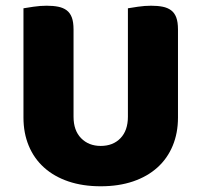

<svg xmlns="http://www.w3.org/2000/svg" viewBox="-20 -635 704 671"><path d="M602 -224Q602 -170 583.5 -125.5Q565 -81 530 -49.5Q495 -18 445 -1Q395 16 332 16Q269 16 219 -1Q169 -18 134 -49.5Q99 -81 80.5 -125.5Q62 -170 62 -224V-606Q73 -608 97 -611.5Q121 -615 143 -615Q166 -615 183.5 -611.5Q201 -608 213 -599Q225 -590 231 -574Q237 -558 237 -532V-227Q237 -179 263.5 -152Q290 -125 332 -125Q375 -125 401 -152Q427 -179 427 -227V-606Q438 -608 462 -611.5Q486 -615 508 -615Q531 -615 548.5 -611.5Q566 -608 578 -599Q590 -590 596 -574Q602 -558 602 -532Z"/></svg>

Font: Baloo Tamma
Style: Regular
Weight: 400
Designer: Divya Kowshik and Ek Type
Foundry: Ek Type
Version: Version 1.007;PS 1.000;hotconv 1.0.88;makeotf.lib2.5.647800